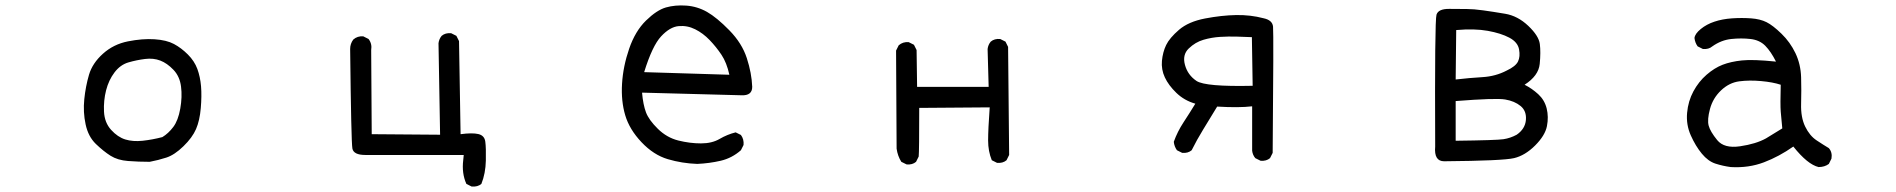

<svg xmlns="http://www.w3.org/2000/svg" viewBox="-20 -595 7040 713"><path d="M536.1 5.9Q494.1 5.9 455.6 2.9Q417 0 390.6 -16.6Q364.3 -33.2 335.9 -60.5Q307.6 -87.9 297.9 -133.3Q288.1 -178.7 293 -226.6Q297.9 -274.4 310.5 -317.4Q323.2 -360.4 362.3 -395.5Q401.4 -430.7 455.1 -441.4Q508.8 -452.1 553.7 -449.2Q598.6 -446.3 626 -431.6Q653.3 -417 677.7 -392.6Q702.1 -368.2 712.9 -338.9Q723.6 -309.6 726.6 -274.4Q729.5 -239.3 725.6 -193.4Q721.7 -147.5 708 -115.7Q694.3 -84 661.1 -51.8Q627.9 -19.5 597.7 -9.8Q567.4 0 536.1 5.9ZM583 -85.9Q605.5 -99.6 623.5 -123.5Q641.6 -147.5 649.4 -191.4Q657.2 -235.4 652.3 -273.4Q647.5 -311.5 624 -335.9Q600.6 -360.4 575.2 -370.1Q549.8 -379.9 518.6 -376Q487.3 -372.1 457 -363.3Q426.8 -354.5 405.3 -326.2Q383.8 -297.9 374 -259.8Q364.3 -221.7 366.2 -180.7Q368.2 -139.6 392.6 -112.8Q417 -85.9 445.3 -77.1Q473.6 -68.4 509.8 -72.3Q545.9 -76.2 583 -85.9Z M1731.4 97.7 1711.9 87.9Q1694.3 48.8 1700.2 0L1702.1 -19.5H1336.9Q1293 -19.5 1288.6 -43.5Q1284.2 -67.4 1280.3 -413.1Q1280.3 -432.6 1292 -448.2Q1307.6 -461.9 1329.1 -460L1348.6 -450.2Q1362.3 -432.6 1358.4 -409.2L1360.4 -96.7L1614.3 -94.7L1608.4 -434.6Q1610.4 -450.2 1620.1 -461.9Q1633.8 -473.6 1655.3 -471.7L1674.8 -461.9L1684.6 -442.4L1690.4 -96.7Q1733.4 -102.5 1756.3 -97.2Q1779.3 -91.8 1782.2 -68.8Q1785.2 -45.9 1784.2 1.5Q1783.2 48.8 1767.6 87.9Q1753.9 99.6 1731.4 97.7Z M2569.3 13.7Q2512.7 11.7 2460 -3.9Q2407.2 -19.5 2362.3 -66.9Q2317.4 -114.3 2301.8 -167Q2286.1 -219.7 2290 -284.2Q2293.9 -348.6 2316.4 -414.1Q2338.9 -479.5 2378.9 -518.6Q2418.9 -557.6 2453.1 -567.4Q2487.3 -577.1 2528.3 -574.2Q2569.3 -571.3 2605.5 -550.8Q2641.6 -530.3 2688.5 -482.4Q2735.4 -434.6 2753.4 -378.9Q2771.5 -323.2 2773.4 -272.5Q2773.4 -239.3 2733.4 -241.2L2364.3 -251Q2368.2 -206.1 2378.9 -177.7Q2389.6 -149.4 2422.9 -116.7Q2456.1 -84 2499 -73.2Q2542 -62.5 2583 -62.5Q2624 -62.5 2652.3 -79.1Q2680.7 -95.7 2711.9 -103.5L2731.4 -93.8Q2743.2 -78.1 2741.2 -56.6L2731.4 -37.1Q2698.2 -7.8 2656.2 2Q2614.3 11.7 2569.3 13.7ZM2688.5 -317.4Q2678.7 -362.3 2659.2 -391.6Q2639.6 -420.9 2615.2 -446.3Q2590.8 -471.7 2561.5 -486.3Q2532.2 -501 2500 -498Q2467.8 -495.1 2435.1 -460Q2402.3 -424.8 2372.1 -327.1Z M3346.7 15.6 3327.1 5.9Q3313.5 -15.6 3309.6 -43L3307.6 -407.2L3317.4 -426.8Q3333 -440.4 3354.5 -438.5L3374 -428.7L3383.8 -409.2L3385.7 -272.5H3651.4L3647.5 -413.1Q3649.4 -428.7 3659.2 -440.4Q3672.9 -452.1 3694.3 -450.2L3713.9 -440.4L3723.6 -420.9L3727.5 -19.5L3717.8 0Q3704.1 11.7 3682.6 9.8L3663.1 0Q3649.4 -33.2 3649.4 -73.7Q3649.4 -114.3 3655.3 -196.3L3393.6 -194.3Q3393.6 -33.2 3391.6 -13.7L3381.8 5.9Q3368.2 17.6 3346.7 15.6Z M4661.1 2 4641.6 -7.8Q4631.8 -19.5 4629.9 -35.2V-200.2Q4581.1 -194.3 4500 -199.2Q4469.7 -149.4 4447.3 -112.8Q4424.8 -76.2 4405.3 -37.1Q4391.6 -25.4 4370.1 -27.3L4350.6 -37.1Q4340.8 -50.8 4338.9 -68.4Q4352.5 -106.4 4375 -140.6Q4397.5 -174.8 4418.9 -210Q4377.9 -221.7 4348.6 -250Q4319.3 -278.3 4305.7 -307.6Q4292 -336.9 4294.9 -369.1Q4297.9 -401.4 4310.5 -427.7Q4323.2 -454.1 4358.4 -484.4Q4393.6 -514.6 4455.1 -526.4Q4516.6 -538.1 4570.3 -539.1Q4624 -540 4671.9 -527.3Q4705.1 -520.5 4707.5 -496.1Q4710 -471.7 4706.1 -27.3L4696.3 -7.8Q4682.6 3.9 4661.1 2ZM4631.8 -276.4 4628.9 -457Q4606.4 -458 4574.2 -459Q4542 -460 4510.7 -458Q4479.5 -456.1 4449.2 -447.3Q4418.9 -438.5 4394.5 -415Q4370.1 -391.6 4380.4 -354Q4390.6 -316.4 4423.3 -294.4Q4456.1 -272.5 4631.8 -276.4Z M5342.8 3.9Q5304.7 3.9 5309.6 -50.8Q5307.6 -518.6 5314.5 -540.5Q5321.3 -562.5 5362.3 -562Q5403.3 -561.5 5427.7 -561.5Q5452.1 -561.5 5487.3 -556.6Q5522.5 -551.8 5569.3 -543.9Q5616.2 -536.1 5655.3 -499Q5694.3 -461.9 5698.2 -431.6Q5702.1 -401.4 5697.8 -357.4Q5693.4 -313.5 5641.6 -280.3Q5668.9 -266.6 5692.4 -245.1Q5715.8 -223.6 5723.6 -192.4Q5731.4 -161.1 5724.6 -126.5Q5717.8 -91.8 5680.7 -54.7Q5643.6 -17.6 5602.5 -7.8Q5561.5 2 5342.8 3.9ZM5612.3 -94.7Q5643.6 -116.2 5646.5 -149.4Q5649.4 -182.6 5627 -201.2Q5604.5 -219.7 5569.3 -225.6Q5534.2 -231.4 5385.7 -219.7V-72.3Q5538.1 -74.2 5563.5 -78.1Q5588.9 -82 5612.3 -94.7ZM5575.2 -333Q5608.4 -348.6 5617.2 -366.7Q5626 -384.8 5621.1 -411.6Q5616.2 -438.5 5585 -455.1Q5553.7 -471.7 5504.9 -480.5Q5456.1 -489.3 5387.7 -483.4L5385.7 -299.8Q5436.5 -305.7 5485.4 -308.6Q5534.2 -311.5 5575.2 -333Z M6407.2 25.4Q6377.9 21.5 6350.6 12.7Q6323.2 3.9 6299.8 -24.4Q6276.4 -52.7 6258.8 -92.3Q6241.2 -131.8 6245.1 -175.8Q6249 -219.7 6268.6 -255.9Q6288.1 -292 6317.4 -317.4Q6346.7 -342.8 6377 -354.5Q6407.2 -366.2 6448.7 -370.6Q6490.2 -375 6575.2 -366.2Q6556.6 -403.3 6535.6 -424.8Q6514.6 -446.3 6480.5 -450.2Q6446.3 -454.1 6409.2 -450.2Q6372.1 -446.3 6338.9 -422.9Q6325.2 -411.1 6303.7 -413.1L6284.2 -422.9Q6274.4 -436.5 6272.5 -454.1Q6274.4 -469.7 6295.9 -487.3Q6317.4 -504.9 6346.7 -514.6Q6376 -524.4 6412.1 -526.9Q6448.2 -529.3 6482.4 -526.9Q6516.6 -524.4 6540 -512.7Q6563.5 -501 6595.7 -469.7Q6627.9 -438.5 6647.5 -397.5Q6667 -356.4 6668.5 -308.1Q6669.9 -259.8 6668.5 -209.5Q6667 -159.2 6683.6 -125Q6700.2 -90.8 6726.1 -73.7Q6752 -56.6 6771.5 -44.9Q6785.2 -29.3 6781.2 -5.9L6771.5 13.7Q6755.9 25.4 6733.4 25.4Q6692.4 15.6 6639.6 -50.8Q6586.9 -13.7 6530.3 7.8Q6473.6 29.3 6407.2 25.4ZM6538.1 -81.1 6598.6 -118.2Q6594.7 -155.3 6592.8 -180.7Q6590.8 -206.1 6592.8 -280.3Q6563.5 -290 6520 -293.9Q6476.6 -297.9 6439 -293Q6401.4 -288.1 6371.1 -259.3Q6340.8 -230.5 6330.1 -190.4Q6319.3 -150.4 6325.2 -128.4Q6331.1 -106.4 6356.9 -74.7Q6382.8 -43 6441.9 -51.8Q6501 -60.5 6538.1 -81.1Z"/></svg>

Font: JasonHandwriting2
Style: Regular
Weight: 400
Version: Version 1.05.10